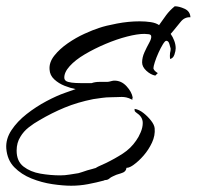

<svg xmlns="http://www.w3.org/2000/svg" viewBox="-21 -531 627 612"><path d="M206 61Q180 61 146 56Q112 51 79.5 38Q47 25 24.5 2Q2 -21 -1 -58Q-3 -88 15.5 -116Q34 -144 64 -167.5Q94 -191 127 -208.5Q160 -226 186 -235L220 -247Q204 -250 185 -257.5Q166 -265 152 -278Q138 -291 137 -309Q135 -332 152 -353.5Q169 -375 195 -393Q221 -411 248.5 -423.5Q276 -436 295 -442Q315 -449 352 -456Q389 -463 424 -463Q443 -463 459.5 -460.5Q476 -458 486 -451Q497 -467 508.5 -482.5Q520 -498 536 -511Q550 -511 567.5 -503Q585 -495 586 -476Q567 -477 554.5 -461Q542 -445 530 -431L523 -423Q530 -413 534.5 -401Q539 -389 539 -377Q539 -369 535 -357Q531 -345 521 -343Q520 -353 521 -362Q522 -366 522.5 -369Q523 -372 523 -376Q522 -380 519 -390.5Q516 -401 509 -401Q505 -401 498 -389.5Q491 -378 484 -362.5Q477 -347 472.5 -333Q468 -319 468 -313Q470 -305 482 -298L474 -290Q459 -293 445.5 -305.5Q432 -318 432 -332Q432 -348 439.5 -364.5Q447 -381 454.5 -394.5Q462 -408 461 -415Q461 -421 452.5 -422Q444 -423 439 -423Q417 -423 384 -414.5Q351 -406 315.5 -391Q280 -376 249.5 -358Q219 -340 201 -320Q183 -300 184 -282Q185 -273 196 -270Q207 -267 220.5 -266.5Q234 -266 239 -266H271Q282 -270 296 -270H312Q316 -270 320 -270Q324 -270 328 -271Q332 -272 336 -273Q340 -274 344 -274Q366 -274 382.5 -256Q399 -238 402 -220L401 -218V-213Q389 -219 381.5 -220.5Q374 -222 367 -222Q360 -222 352 -221.5Q344 -221 332 -221Q318 -221 304 -219Q290 -217 276 -215Q226 -205 185 -188Q144 -171 105 -148Q87 -138 70.5 -125Q54 -112 44 -95Q32 -76 32 -51Q32 -17 54 0Q76 17 108 22.5Q140 28 171 28Q186 28 200.5 25.5Q215 23 229 21Q233 20 240.5 17.5Q248 15 257 12Q266 10 273.5 7.5Q281 5 282 5H283Q291 0 299.5 -3.5Q308 -7 316 -11Q345 -25 370.5 -41.5Q396 -58 413 -83Q421 -94 427.5 -109.5Q434 -125 434 -139Q434 -158 416 -170Q414 -172 411 -174Q408 -176 408 -180V-184Q422 -182 436 -171Q450 -160 460.5 -146.5Q471 -133 472 -122Q474 -99 463.5 -76.5Q453 -54 437 -35.5Q421 -17 404 -5Q400 -2 394 1Q388 4 382 4Q381 17 364.5 21.5Q348 26 339 31Q332 34 327 38.5Q322 43 313 43H312V44Q286 51 259.5 56Q233 61 206 61Z"/></svg>

Font: Qwitcher Grypen
Style: Bold
Weight: 700
Designer: Robert E. Leuschke
Foundry: Robert E. Leuschke
Version: Version 1.100; ttfautohint (v1.8.3)